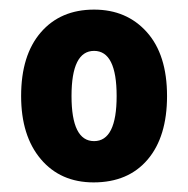

<svg xmlns="http://www.w3.org/2000/svg" viewBox="-20 -742 392 400"><path d="M328 -542Q328 -457 287.5 -409.5Q247 -362 175 -362Q106 -362 65 -410.5Q24 -459 24 -542Q24 -627 65 -674.5Q106 -722 176 -722Q244 -722 286 -675Q328 -628 328 -542ZM129 -542Q129 -448 176 -448Q223 -448 223 -542Q223 -636 176 -636Q129 -636 129 -542Z"/></svg>

Font: Noto Sans Lao Condensed ExtraBold
Style: Regular
Weight: 800
Width: 3
Designer: Monotype Design Team
Foundry: Monotype Imaging Inc.
Version: Version 2.003; ttfautohint (v1.8.4.7-5d5b)